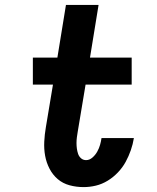

<svg xmlns="http://www.w3.org/2000/svg" viewBox="-20 -755 640 783"><path d="M321 8Q291 8 263.5 0.5Q236 -7 215.5 -24.5Q195 -42 182 -67Q169 -92 164 -120Q159 -148 160.5 -177.5Q162 -207 167 -236L196 -410H114V-520H214L249 -735H382L347 -520H517V-410H329L297 -218Q295 -207 293.5 -195Q292 -183 292 -171.5Q292 -160 293.5 -149Q295 -138 298.5 -127.5Q302 -117 310.5 -109.5Q319 -102 331 -102Q345 -102 357 -112.5Q369 -123 376.5 -136.5Q384 -150 388 -164Q392 -178 394 -192H526Q522 -167 513.5 -142.5Q505 -118 492.5 -95Q480 -72 461 -52Q442 -32 419 -18Q396 -4 371 2Q346 8 321 8Z"/></svg>

Font: Iosevka XBd Ex Obl
Style: Regular
Weight: 800
Width: 7
Italic angle: -9°
Monospace: yes
Designer: Belleve Invis
Foundry: Belleve Invis
Version: Version 32.5.0; ttfautohint (v1.8.4)